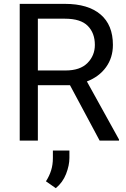

<svg xmlns="http://www.w3.org/2000/svg" viewBox="-20 -731 656 998"><path d="M498 0 343.8 -288.1H176.8V0H82.5V-710.9H317.9Q437.5 -710.9 502.2 -656.2Q566.9 -601.6 566.9 -497.6Q566.9 -431.2 531 -381.6Q495.1 -332 431.6 -307.6L598.6 -5.9V0ZM317.9 -633.8H176.8V-364.7H320.8Q396.5 -364.7 434.8 -403.6Q473.1 -442.4 473.1 -497.6Q473.1 -559.1 436.3 -596.4Q399.4 -633.8 317.9 -633.8ZM340.8 51.3V89.8Q340.8 128.4 323.5 172.9Q306.2 217.3 270 247.1L218.8 211.4Q236.8 183.6 245.8 154.3Q254.9 125 254.9 90.8V51.3Z"/></svg>

Font: Vazirmatn RD FD
Style: Regular
Weight: 400
Designer: Saber Rastikerdar
Foundry: Saber Rastikerdar
Version: Version 33.003